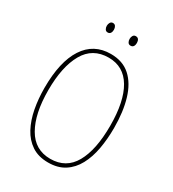

<svg xmlns="http://www.w3.org/2000/svg" viewBox="-212 -1000 1009 1123"><g transform="rotate(30 292.0 -438.5)"><path d="M527 -358Q527 -283 515 -216.5Q503 -150 475.5 -99Q448 -48 403 -19Q358 10 293 10Q227 10 182 -20Q137 -50 109.5 -101.5Q82 -153 69.5 -219Q57 -285 57 -358Q57 -535 118.5 -629.5Q180 -724 295 -724Q376 -724 427 -678Q478 -632 502.5 -549.5Q527 -467 527 -358ZM83 -358Q83 -199 136 -107Q189 -15 293 -15Q399 -15 450 -105Q501 -195 501 -358Q501 -522 448.5 -610.5Q396 -699 295 -699Q187 -699 135 -607.5Q83 -516 83 -358ZM191 -855Q191 -867 197 -877Q203 -887 215 -887Q227 -887 233 -877.5Q239 -868 239 -855Q239 -841 233 -832Q227 -823 215 -823Q203 -823 197 -832.5Q191 -842 191 -855ZM345 -855Q345 -868 351 -877.5Q357 -887 369 -887Q382 -887 388 -878Q394 -869 394 -855Q394 -841 388 -832Q382 -823 369 -823Q357 -823 351 -832.5Q345 -842 345 -855Z"/></g></svg>

Font: Noto Sans Lao Looped Condensed Thin
Style: Regular
Weight: 100
Width: 3
Designer: Mark Frömberg, Ben Mitchell
Foundry: The Fontpad Ltd
Version: Version 1.002; ttfautohint (v1.8.4.7-5d5b)